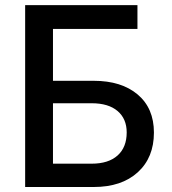

<svg xmlns="http://www.w3.org/2000/svg" viewBox="-20 -748 686 768"><path d="M80.6 0V-727.5H529.8V-632.3H191.9V-424.8H355Q465.8 -424.8 530.8 -369.9Q595.7 -314.9 595.7 -217.8Q595.7 -117.7 531 -58.8Q466.3 0 355 0ZM191.9 -93.3H346.7Q413.6 -93.3 450.2 -126Q486.8 -158.7 486.8 -218.3Q486.8 -272.9 450.2 -304Q413.6 -335 346.7 -335H191.9Z"/></svg>

Font: Inter Medium
Style: Regular
Weight: 500
Designer: Rasmus Andersson
Foundry: rsms
Version: Version 4.001;git-9221beed3